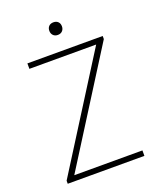

<svg xmlns="http://www.w3.org/2000/svg" viewBox="-156 -961 884 1059"><g transform="rotate(-20 286.0 -432.0)"><path d="M56 -18 466 -668H74V-700H516V-682L106 -32H506V0H56ZM249 -827Q249 -844 259 -854Q269 -864 286 -864Q303 -864 313 -854Q323 -844 323 -827Q323 -811 313 -800.5Q303 -790 286 -790Q269 -790 259 -800.5Q249 -811 249 -827Z"/></g></svg>

Font: Bai Jamjuree ExtraLight
Style: Regular
Weight: 275
Designer: Katatrad Aksorn Co.,Ltd.
Foundry: Cadson Demak Co.,Ltd.
Version: Version 1.000; ttfautohint (v1.6)